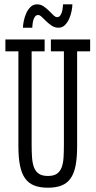

<svg xmlns="http://www.w3.org/2000/svg" viewBox="-20 -853 441 886"><path d="M4.9 -670.9H186V-616.2H126V-186Q126 -152.3 127.9 -125.5Q129.9 -98.6 137.2 -79.8Q144.5 -61 159.7 -51Q174.8 -41 201.2 -41Q227.5 -41 242.2 -51Q256.8 -61 264.2 -79.8Q271.5 -98.6 273.2 -125.5Q274.9 -152.3 274.9 -186V-616.2H214.8V-670.9H396V-616.2H335.9V-178.2Q335.9 -125.5 328.9 -89.1Q321.8 -52.7 305.9 -30Q290 -7.3 264.2 2.9Q238.3 13.2 201.2 13.2Q163.6 13.2 137.7 2.9Q111.8 -7.3 95.7 -30Q79.6 -52.7 72.3 -89.1Q64.9 -125.5 64.9 -178.2V-616.2H4.9ZM314 -833Q314 -820.3 310.3 -801.8Q306.6 -783.2 299.1 -766.1Q291.5 -749 279.3 -737.1Q267.1 -725.1 250 -725.1Q232.9 -725.1 219.2 -734.1Q205.6 -743.2 194.1 -754.2Q182.6 -765.1 173.3 -774.4Q164.1 -783.7 155.8 -783.7Q147 -783.7 141.6 -776.4Q136.2 -769 133.5 -759.3Q130.9 -749.5 130.1 -739.7Q129.4 -730 128.9 -725.1H85.9Q85.9 -737.3 89.6 -755.6Q93.3 -773.9 100.8 -791.3Q108.4 -808.6 120.8 -820.8Q133.3 -833 150.9 -833Q167.5 -833 181.2 -823.7Q194.8 -814.5 205.8 -803.5Q216.8 -792.5 226.1 -783.2Q235.4 -773.9 243.7 -773.9Q252.4 -773.9 257.8 -781.2Q263.2 -788.6 265.9 -798.3Q268.6 -808.1 269.5 -817.9Q270.5 -827.6 271 -833H314Z"/></svg>

Font: Stint Ultra Condensed
Style: Regular
Weight: 400
Width: 1
Designer: Astigmatic (AOETI)
Foundry: Astigmatic (AOETI)
Version: Version 1.000